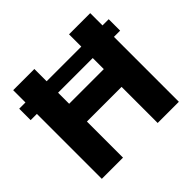

<svg xmlns="http://www.w3.org/2000/svg" viewBox="-168 -886 1072 1072"><g transform="rotate(-45 368.0 -350.0)"><path d="M14.7 -512.7V-603H721.3V-512.7ZM64 0V-700H231.3V-425.3H505V-700H672.3V0H505V-285H231.3V0Z"/></g></svg>

Font: MuseoModerno Thin
Style: Regular
Weight: 100
Designer: Pablo Cosgaya, Héctor Gatti, Marcela Romero, and the Authors of The MuseoModerno Project.
Foundry: Omnibus-Type Team
Version: Version 1.003